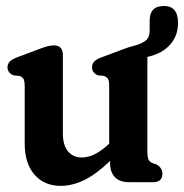

<svg xmlns="http://www.w3.org/2000/svg" viewBox="-20 -594 600 626"><path d="M60.5 -127V-313.5Q60.5 -330 56.5 -336.8Q52.5 -343.5 43 -346.5L23.5 -348.5Q4.5 -357 4.5 -374.5Q4.5 -384.5 10.8 -392Q17 -399.5 33 -406L106 -433.5Q125.5 -441 136.2 -443.5Q147 -446 156 -446Q185 -446 185 -414V-159Q185 -120.5 201.8 -100.5Q218.5 -80.5 246.5 -80.5Q288 -80.5 333 -123L336 -125.5V-313.5Q336 -330 332 -336.8Q328 -343.5 318.5 -346.5L299 -348.5Q280 -357 280 -374.5Q280 -384.5 286 -392Q292 -399.5 308.5 -406L381.5 -433.5Q405.5 -442.5 418 -445Q444 -452 456 -462.5Q468 -473 468 -494V-527Q468 -574.5 514.5 -574.5Q560.5 -574.5 560.5 -519.5Q560.5 -477 534 -447.8Q507.5 -418.5 460.5 -408.5V-100.5Q460.5 -81.5 464.5 -73.5Q468.5 -65.5 477.5 -62L491 -57.5Q509.5 -46 509.5 -28Q509.5 0 479 0H401Q370 0 354.5 -16.5Q339 -33 339 -61.5V-69.5Q294 -26 254.8 -7Q215.5 12 178 12Q124.5 12 92.5 -24.5Q60.5 -61 60.5 -127Z"/></svg>

Font: Fraunces 144pt SuperSoft SemiBold
Style: Regular
Weight: 600
Version: Version 1.000;[b76b70a41]